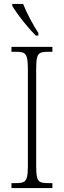

<svg xmlns="http://www.w3.org/2000/svg" viewBox="-20 -951 324 971"><path d="M38 0V-25H63Q87 -25 99 -30.5Q111 -36 116 -54Q121 -72 121 -109V-605Q121 -642 116 -660Q111 -678 99 -683.5Q87 -689 63 -689H38V-714H245V-689H221Q197 -689 184.5 -683.5Q172 -678 167.5 -660Q163 -642 163 -605V-109Q163 -72 167.5 -54Q172 -36 184.5 -30.5Q197 -25 221 -25H245V0ZM161 -771Q143 -789 118.5 -817.5Q94 -846 73 -875Q52 -904 42 -921V-931H97Q110 -897 132.5 -855Q155 -813 174 -784V-771Z"/></svg>

Font: Noto Serif Sinhala Condensed ExtraLight
Style: Regular
Weight: 200
Width: 3
Designer: Jelle Bosma - Monotype Design Team
Foundry: Monotype Imaging Inc.
Version: Version 2.007; ttfautohint (v1.8.4.7-5d5b)